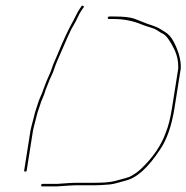

<svg xmlns="http://www.w3.org/2000/svg" viewBox="-20 -635 667 687"><path d="M226.7 29C235.1 28.3 242.2 28 248.1 28H316.8C330.2 28 348.8 27 372.9 25C380.9 24.3 390.4 22.3 401.4 19C412.3 15.7 420.8 13.3 426.8 12C468.9 2.7 509.8 -34.7 552.8 -100C577.1 -135.5 594.3 -184.8 604.3 -248L626.8 -390C628.1 -417.9 620 -449.2 602.5 -483.9C593.8 -501.1 582.7 -513.7 569.1 -521.5C563.9 -524.5 558.5 -527.8 552.8 -531.5C547.1 -535.2 536.2 -540.2 517.2 -546.5C509.6 -548.8 502 -551.7 494.2 -555C486.3 -558.3 475.2 -562.7 460.9 -568C446.5 -573.3 422 -576 387.5 -576H372.5C368.3 -576 366 -574.5 365.5 -571.5C365 -568.5 366.9 -567 371.1 -567H386.1C422.7 -567 456.7 -560.3 487.9 -547C495.7 -543.7 505.8 -540.3 518.2 -536.8C530.4 -533.4 539.5 -528.8 547.8 -523C552.6 -519.7 557.8 -516.7 563.4 -514C575.3 -507.5 588.6 -489.2 603.4 -459C613.8 -437.7 618.6 -414.7 617.8 -390L595.3 -248C589.6 -212 582.4 -183.3 573.7 -162C557.4 -115.5 527.7 -71.6 484.3 -30.5C477.7 -24.2 470.2 -18.3 462.1 -13C453.9 -7.7 447.6 -4 442.8 -2C437.5 0 431.6 1.8 425.1 3.5C418.6 5.2 407.5 8.2 391.8 12.5C376.1 16.8 351.6 19 318.2 19H249.5C242.8 19 235.3 19.3 226.8 20L183.9 23H132.9C129.5 23 127.6 24.5 127.1 27.5C126.7 30.5 128.1 32 131.4 32H182.4ZM174 -388.5C176.7 -396.8 179.9 -405.5 183.7 -414.5C187.4 -423.5 191.3 -432.5 195.4 -441.5C199.5 -450.5 204 -460.7 208.8 -472C213.6 -483.3 218.3 -494.2 222.9 -504.5C227.5 -514.8 231.6 -523.3 234.9 -530C238.3 -536.7 241.8 -542.8 245.4 -548.5C248.9 -554.2 253.3 -562.5 258.3 -573.5C263.4 -584.5 268.1 -593 272.4 -599L278.8 -608C280.9 -610.7 280.4 -612.7 277.7 -614C275.3 -615.3 273.2 -615 271.6 -613L265 -603C260.7 -597 255.9 -588.3 250.4 -577C244.9 -565.7 240 -556.2 235.6 -548.7C231.3 -541.1 224.3 -527.2 214.8 -507C209.8 -496.3 204.9 -485.5 200.2 -474.5C195.4 -463.5 191.1 -453.2 187.2 -443.5C183.4 -433.8 179.4 -424.7 175.4 -416C171.3 -407.3 168 -398.7 165.3 -390C162.6 -381.3 159.5 -373.5 156 -366.5C152.6 -359.5 149.5 -352.3 146.6 -345C143.8 -337.7 141.3 -331.2 139.1 -325.5C136.8 -319.8 134.8 -314.2 132.9 -308.5C131 -302.8 128 -295.8 124.1 -287.3C120.2 -278.8 116.5 -268.7 113.2 -257C111.7 -251.7 110.1 -246.8 108.4 -242.5C106.7 -238.2 104.1 -228.8 100.7 -214.4C97.2 -200 94.5 -189.5 92.5 -183C91.1 -178.3 90 -173.3 89.1 -168L66.5 -25C66 -22.3 67.3 -21 70.3 -21C73.3 -21 75 -22.3 75.5 -25L98.1 -168C98.9 -172.7 99.9 -177.3 101.3 -182C103.3 -188.5 106.8 -202.2 111.8 -223C113.8 -231 115.5 -237 117.2 -241C118.8 -245 120.4 -249.7 121.9 -255C123.4 -260.3 125.3 -266 127.6 -272C129.9 -278 132.3 -283.8 134.9 -289.5C137.4 -295.2 139.5 -300.8 141 -306.5C142.6 -312.2 144.7 -317.8 147.2 -323.5C149.8 -329.2 152.2 -335.1 154.3 -341.2C156.4 -347.4 159.6 -354.7 163.8 -363.2C168 -371.7 171.4 -380.2 174 -388.5Z"/></svg>

Font: Proton
Style: LitExtIt
Weight: 500
Version: Version 1.017